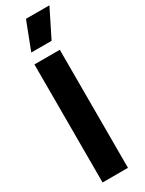

<svg xmlns="http://www.w3.org/2000/svg" viewBox="-241 -955 744 986"><g transform="rotate(-30 131.0 -462.0)"><path d="M43 0H193.5V-700H43ZM122.5 -924.5 59.5 -761H180L261.5 -924.5Z"/></g></svg>

Font: MCL Standard Bold
Style: Regular
Weight: 700
Designer: Květoslav Bartoš
Foundry: Florian Karsten
Version: Version 1.001;Glyphs 3.2.3 (3260)